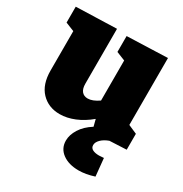

<svg xmlns="http://www.w3.org/2000/svg" viewBox="-178 -681 998 1046"><g transform="rotate(30 321.5 -158.0)"><path d="M527 5Q497 16 479.5 33.5Q462 51 462 69Q462 87 477.5 95Q493 103 518 103Q528 103 548 101L559 212Q506 229 462 229Q399 229 360 200Q321 171 321 122Q321 86 344.5 48.5Q368 11 414 -18L403 -61Q359 -24 311.5 -4.5Q264 15 219 15Q148 15 103 -32Q58 -79 58 -167V-414L3 -436V-536L258 -544V-199Q258 -167 271.5 -151Q285 -135 309 -135Q339 -135 378 -162V-414L323 -436V-536L578 -545V-124L633 -100V0Z"/></g></svg>

Font: Bitter Pro Black
Style: Regular
Weight: 900
Designer: Sol Matas, and Bitter project Authors
Foundry: Sol Matas
Version: Version 1.010